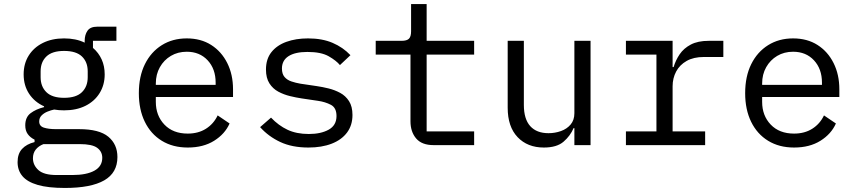

<svg xmlns="http://www.w3.org/2000/svg" viewBox="-20 -718 4240 950"><path d="M561 59Q561 137 495.5 174.5Q430 212 301 212Q218 212 166.5 197Q115 182 91 153.5Q67 125 67 84Q67 43 89 19Q111 -5 151 -15V-27Q129 -38 117 -55Q105 -72 105 -98Q105 -138 131.5 -158Q158 -178 198 -188V-192Q151 -213 124 -254Q97 -295 97 -350Q97 -403 122 -443Q147 -483 192 -505.5Q237 -528 297 -528Q356 -528 399 -507V-516Q399 -546 413 -566Q427 -586 461 -586H556V-516H440V-481Q468 -457 483 -424Q498 -391 498 -350Q498 -298 473 -257.5Q448 -217 403 -194.5Q358 -172 297 -172Q284 -172 272 -173Q260 -174 248 -176Q233 -173 215.5 -166Q198 -159 186 -147Q174 -135 174 -117Q174 -94 197 -86.5Q220 -79 257 -79H371Q471 -79 516 -41.5Q561 -4 561 59ZM486 63Q486 32 461 13.5Q436 -5 374 -5H195Q170 5 156.5 22.5Q143 40 143 65Q143 99 170 123.5Q197 148 260 148H338Q408 148 447 126.5Q486 105 486 63ZM297 -234Q357 -234 385.5 -262Q414 -290 414 -336V-365Q414 -411 385.5 -438.5Q357 -466 297 -466Q238 -466 209.5 -438.5Q181 -411 181 -365V-336Q181 -290 209.5 -262Q238 -234 297 -234Z M909 12Q835 12 780.5 -21.5Q726 -55 696.5 -115.5Q667 -176 667 -257Q667 -340 697 -400.5Q727 -461 780.5 -494.5Q834 -528 904 -528Q974 -528 1025 -495.5Q1076 -463 1104.5 -406Q1133 -349 1133 -276V-238H751V-214Q751 -146 793.5 -101.5Q836 -57 909 -57Q961 -57 999 -81Q1037 -105 1057 -147L1116 -107Q1093 -55 1039.5 -21.5Q986 12 909 12ZM904 -462Q860 -462 825.5 -441.5Q791 -421 771 -385.5Q751 -350 751 -305V-298H1047V-309Q1047 -377 1007.5 -419.5Q968 -462 904 -462Z M1506 12Q1425 12 1366.5 -15.5Q1308 -43 1267 -89L1321 -136Q1358 -97 1402.5 -76Q1447 -55 1508 -55Q1568 -55 1606.5 -76.5Q1645 -98 1645 -144Q1645 -185 1617 -199.5Q1589 -214 1554 -219L1473 -231Q1446 -235 1415 -242.5Q1384 -250 1357 -264.5Q1330 -279 1313 -305.5Q1296 -332 1296 -374Q1296 -426 1323 -460Q1350 -494 1397 -511Q1444 -528 1504 -528Q1574 -528 1625.5 -506Q1677 -484 1714 -445L1662 -396Q1644 -418 1606.5 -439.5Q1569 -461 1501 -461Q1440 -461 1407.5 -440Q1375 -419 1375 -379Q1375 -352 1388 -337Q1401 -322 1422 -315Q1443 -308 1466 -304L1547 -292Q1575 -288 1605.5 -280.5Q1636 -273 1663 -258.5Q1690 -244 1707 -217.5Q1724 -191 1724 -149Q1724 -98 1697 -62Q1670 -26 1621 -7Q1572 12 1506 12Z M2125 0Q2067 0 2039 -33Q2011 -66 2011 -118V-448H1839V-516H1967Q1993 -516 2003.5 -526.5Q2014 -537 2014 -563V-698H2091V-516H2326V-448H2091V-68H2326V0Z M2822 -84H2818Q2802 -46 2768.5 -17Q2735 12 2671 12Q2590 12 2541 -39.5Q2492 -91 2492 -185V-516H2572V-199Q2572 -129 2603.5 -94Q2635 -59 2694 -59Q2726 -59 2755.5 -69.5Q2785 -80 2803.5 -102Q2822 -124 2822 -158V-516H2902V0H2822Z M3077 -68H3228V-448H3077V-516H3308V-386H3313Q3323 -420 3343 -449.5Q3363 -479 3398 -497.5Q3433 -516 3487 -516H3559V-436H3462Q3412 -436 3377.5 -416.5Q3343 -397 3325.5 -364Q3308 -331 3308 -291V-68H3469V0H3077Z M3909 12Q3835 12 3780.5 -21.5Q3726 -55 3696.5 -115.5Q3667 -176 3667 -257Q3667 -340 3697 -400.5Q3727 -461 3780.5 -494.5Q3834 -528 3904 -528Q3974 -528 4025 -495.5Q4076 -463 4104.5 -406Q4133 -349 4133 -276V-238H3751V-214Q3751 -146 3793.5 -101.5Q3836 -57 3909 -57Q3961 -57 3999 -81Q4037 -105 4057 -147L4116 -107Q4093 -55 4039.5 -21.5Q3986 12 3909 12ZM3904 -462Q3860 -462 3825.5 -441.5Q3791 -421 3771 -385.5Q3751 -350 3751 -305V-298H4047V-309Q4047 -377 4007.5 -419.5Q3968 -462 3904 -462Z"/></svg>

Font: Lilex
Style: Regular
Weight: 400
Monospace: yes
Designer: Mike Abbink, Paul van der Laan, Pieter van Rosmalen, Mikhael Khrustik
Foundry: Mikhael Khrustik
Version: Version 2.510